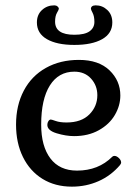

<svg xmlns="http://www.w3.org/2000/svg" viewBox="-20 -685 519 718"><path d="M40 -219Q40 -291 69 -346Q98 -401 151.5 -431Q205 -461 275 -461Q349 -461 389.5 -422Q430 -383 430 -328Q430 -290 409.5 -255Q389 -220 349.5 -198Q310 -176 257 -176Q227 -176 192 -186.5Q157 -197 157 -218Q157 -226 161 -232Q165 -238 170 -238Q173 -238 188.5 -232.5Q204 -227 229 -227Q284 -227 314 -257Q344 -287 344 -329Q344 -365 320.5 -391Q297 -417 258 -417Q199 -417 166.5 -365.5Q134 -314 134 -219Q134 -138 168.5 -92.5Q203 -47 268 -47Q348 -47 400 -99Q403 -102 408 -102Q416 -102 424.5 -94Q433 -86 433 -77Q433 -74 431 -71.5Q429 -69 429 -68Q395 -28 348.5 -7.5Q302 13 249 13Q186 13 139 -16Q92 -45 66 -97.5Q40 -150 40 -219ZM118 -601Q118 -630 137 -647.5Q156 -665 183 -665Q190 -665 195 -661Q200 -657 200 -652Q200 -649 193 -637Q186 -625 186 -604Q186 -555 258 -555Q297 -555 315 -568Q333 -581 333 -603Q333 -624 326.5 -636.5Q320 -649 320 -652Q320 -658 324.5 -661.5Q329 -665 338 -665Q363 -665 381.5 -647.5Q400 -630 400 -601Q400 -560 362 -538.5Q324 -517 258 -517Q193 -517 155.5 -538.5Q118 -560 118 -601Z"/></svg>

Font: Kurale
Style: Regular
Weight: 400
Designer: Eduardo Rodriguez Tunni
Foundry: Eduardo Rodriguez Tunni
Version: Version 2.000